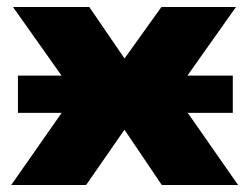

<svg xmlns="http://www.w3.org/2000/svg" viewBox="-20 -526 710 546"><path d="M12 0 228 -309 235 -198 17 -506H234L338 -354H330L439 -506H651L433 -198L440 -311L657 0H440L330 -163H338L225 0ZM31 -205V-311H642V-205Z"/></svg>

Font: Nunito Sans 7pt SemiExpanded Black
Style: Regular
Weight: 900
Width: 6
Designer: Vernon Adams
Foundry: Vernon Adams
Version: Version 3.101;gftools[0.9.27]